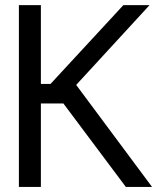

<svg xmlns="http://www.w3.org/2000/svg" viewBox="-20 -739 637 759"><path d="M477.5 0 230.5 -330.1H141.6V0H54.7V-718.8H141.6V-407.2H179.7L467.8 -718.8H571.3L281.2 -403.3L581.1 0Z"/></svg>

Font: Inter Display V
Style: Regular
Weight: 400
Designer: Rasmus Andersson
Foundry: rsms
Version: Version 3.015;git-src